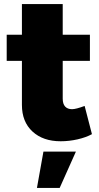

<svg xmlns="http://www.w3.org/2000/svg" viewBox="-20 -687 489 946"><path d="M433 -26Q404 -10 362.5 -0.5Q321 9 279 9Q192 9 140 -39Q88 -87 88 -170V-387H13V-516H88V-667H289V-516H423V-387H289V-201Q289 -175 301 -162Q313 -149 335 -149Q354 -149 397 -165ZM194 60H354L274 239H162Z"/></svg>

Font: #9Slide03 Montserrat ExtraBold
Style: Regular
Weight: 800
Designer: Julieta Ulanovsky
Foundry: Julieta Ulanovsky
Version: Version 6.001